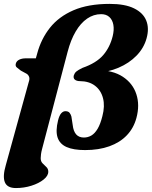

<svg xmlns="http://www.w3.org/2000/svg" viewBox="-30 -757 780 987"><path d="M-0.1 91.6 117.5 -334.4Q123.9 -352.2 119.3 -362.9Q114.7 -373.6 105.9 -378.4L77.1 -394Q64.7 -403.3 56.2 -410.5Q47.7 -417.6 51.6 -431.1Q55.4 -443.8 69.4 -450.5Q83.4 -457.1 101.9 -457.1H177.5L145.7 -426.6L161.3 -482.2Q181.2 -556.7 226.7 -614.2Q272.2 -671.6 348 -704.3Q423.8 -737 534.2 -737Q612.4 -737 659.1 -714Q705.9 -691.1 721.9 -651.1Q737.9 -611.1 723.3 -559.3Q709.5 -509.7 671.7 -470.9Q633.9 -432.1 579.4 -408.9Q525 -385.7 461.4 -381.8L466.9 -396.4Q549.7 -396.5 601.2 -362.6Q652.7 -328.7 670.9 -272.8Q689.2 -217 671.3 -150.7Q657.2 -98.2 621.8 -61.3Q586.5 -24.4 532.2 -5Q478 14.5 407.5 14.5Q347.8 14.5 312.4 -1.1Q277.1 -16.7 266 -50.2Q255 -83.8 268.4 -137.8Q274.7 -163.5 284.5 -174.4Q294.4 -185.4 305.9 -185.4Q320.8 -185.4 327.3 -177.5Q333.8 -169.6 337 -158.2L343.7 -114.7Q347.1 -82.7 361.4 -66.3Q375.7 -50 401.2 -50Q421.9 -50 439.7 -60.4Q457.5 -70.9 471.9 -95.1Q486.3 -119.4 496.4 -160.2Q510.1 -212.2 499.4 -252.7Q488.8 -293.1 458.2 -316.4Q427.6 -339.6 381 -339.9Q364 -340 354.8 -347.6Q345.7 -355.1 349.5 -369.7Q353.3 -381.3 362.1 -389.1Q371 -396.9 394.3 -408.2Q465.2 -433 500.1 -473.3Q535 -513.6 549.2 -570.7Q557.4 -604.1 552.7 -629.6Q548.1 -655.1 532 -669.7Q515.9 -684.2 490 -684.2Q451.1 -684.2 417.8 -661.3Q384.6 -638.4 359.1 -595.1Q333.6 -551.8 317.7 -491L186.4 8.5Q182.4 23.7 180.8 35.5Q179.2 47.2 179.2 56.2Q179.2 72.7 188.8 82.5Q198.5 92.3 208.3 101.6Q218.2 110.9 218.2 125.8Q218.2 146.9 193.9 166.2Q169.6 185.6 131.7 197.6Q93.8 209.7 52 209.7Q7.2 209.7 -5 179.9Q-17.2 150.1 -0.1 91.6Z"/></svg>

Font: Fraunces
Style: Italic
Weight: 900
Italic angle: -16°
Version: Version 1.000;[0bf87f6ff]